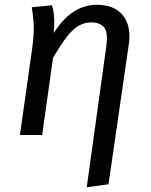

<svg xmlns="http://www.w3.org/2000/svg" viewBox="-20 -559 626 795"><path d="M380.5 -539.1Q454.3 -539.1 489.3 -494.7Q524.3 -450.2 513.3 -375.2L429.3 204.1L339.2 216.1L420.2 -367.7Q428.2 -426.5 410.3 -446.4Q392.4 -466.3 357.6 -466.3Q329.8 -466.3 305.4 -452.3Q281.1 -438.4 256.2 -406Q231.3 -373.6 199.4 -318.7L154.5 0H62.5L113.5 -360.4Q121.5 -418.1 119.5 -457.1Q117.5 -496.1 111.5 -529L194.5 -537.1Q198.5 -527.1 201 -513.1Q203.5 -499.1 204.5 -477.2Q205.5 -455.2 202.5 -422.3Q229.5 -464.3 258 -489.8Q286.5 -515.2 317 -527.2Q347.5 -539.1 380.5 -539.1Z"/></svg>

Font: Fira Sans Variable
Style: Italic
Weight: 397
Italic angle: -8°
Designer: Carrois Corporate & Edenspiekermann AG
Foundry: Carrois Corporate GbR & Edenspiekermann AG
Version: Version 4.202